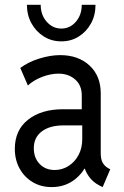

<svg xmlns="http://www.w3.org/2000/svg" viewBox="-20 -762 509 790"><path d="M192.4 7.8Q148.4 7.8 114.3 -12.7Q80.1 -33.2 60.5 -68.8Q41 -104.5 41 -149.4Q41 -226.6 95.5 -269.5Q149.9 -312.5 239.3 -312.5H332V-246.1H242.2Q184.6 -246.1 151.9 -221.2Q119.1 -196.3 119.1 -152.3Q119.1 -112.3 143.1 -87.4Q167 -62.5 205.1 -62.5Q235.8 -62.5 261.7 -78.9Q287.6 -95.2 303 -123.8Q318.4 -152.3 318.4 -189.5V-249L316.4 -277.3V-370.1Q316.4 -411.1 289.1 -435.1Q261.7 -459 220.7 -459Q188.5 -459 153.3 -445.6Q118.2 -432.1 94.7 -410.2L63.5 -482.4Q96.7 -507.3 142.1 -521.2Q187.5 -535.2 227.5 -535.2Q302.2 -535.2 348.4 -492.4Q394.5 -449.7 394.5 -377.9V-131.8Q394.5 -106.9 402.3 -92.8Q410.2 -78.6 424.8 -70.3L433.6 -65.4L402.3 7.8L390.6 2Q361.3 -12.7 344.5 -37.6Q327.6 -62.5 326.2 -83L340.8 -67.4H311.5L336.9 -85.9Q317.4 -43.5 279.8 -17.8Q242.2 7.8 192.4 7.8ZM232.4 -591.8Q192.4 -591.8 160.4 -611.8Q128.4 -631.8 109.6 -665.8Q90.8 -699.7 90.8 -742.2H147.5Q147.5 -700.7 172.1 -672.6Q196.8 -644.5 232.4 -644.5Q268.1 -644.5 292.2 -672.6Q316.4 -700.7 316.4 -742.2H373Q373 -699.7 354.5 -665.8Q335.9 -631.8 304.2 -611.8Q272.5 -591.8 232.4 -591.8Z"/></svg>

Font: Reddit Sans Condensed
Style: Regular
Weight: 400
Designer: Stephen Hutchings
Foundry: Reddit
Version: Version 1.014